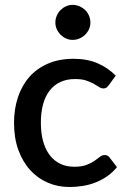

<svg xmlns="http://www.w3.org/2000/svg" viewBox="-20 -759 520 787"><path d="M426 -410 454.5 -449C432.5 -471 407.4 -488 379.2 -500C351.1 -512 318.5 -518 281.5 -518C241.8 -518 206.8 -511.4 176.5 -498.2C146.2 -485.1 120.8 -466.8 100.2 -443.5C79.8 -420.2 64.2 -392.4 53.5 -360.2C42.8 -328.1 37.5 -293.2 37.5 -255.5C37.5 -213.8 43.4 -176.8 55.2 -144.3C67.1 -111.8 83.2 -84.3 103.8 -61.8C124.2 -39.3 148.2 -22.1 175.8 -10.3C203.2 1.6 232.8 7.5 264.5 7.5C282.8 7.5 301 6.1 319 3.2C337 0.4 354.3 -4.3 371 -10.8C387.7 -17.3 403.5 -25.7 418.5 -36C433.5 -46.3 447.2 -59 459.5 -74L429 -113.5C424.3 -120.2 417.7 -123.5 409 -123.5C402 -123.5 395.4 -121 389.3 -116C383.1 -111 375.7 -105.5 367 -99.5C358.3 -93.5 347.5 -88 334.5 -83C321.5 -78 304.7 -75.5 284 -75.5C263 -75.5 244.1 -79.5 227.3 -87.5C210.4 -95.5 196.1 -107.2 184.3 -122.5C172.4 -137.8 163.3 -156.7 157 -179C150.7 -201.3 147.5 -226.8 147.5 -255.5C147.5 -283.2 150.4 -308.1 156.2 -330.3C162.1 -352.4 170.9 -371.3 182.8 -386.8C194.6 -402.3 209.3 -414.2 226.8 -422.5C244.3 -430.8 264.7 -435 288 -435C306 -435 321 -433 333 -429C345 -425 355.3 -420.6 363.8 -415.8C372.3 -410.9 379.6 -406.5 385.8 -402.5C391.9 -398.5 397.8 -396.5 403.5 -396.5C409.2 -396.5 413.5 -397.7 416.5 -400C419.5 -402.3 422.7 -405.7 426 -410ZM350.5 -666.5C350.5 -676.5 348.6 -685.9 344.8 -694.8C340.9 -703.6 335.7 -711.3 329 -717.8C322.3 -724.3 314.6 -729.4 305.8 -733.3C296.9 -737.1 287.7 -739 278 -739C268.3 -739 259.2 -737.1 250.8 -733.3C242.2 -729.4 234.8 -724.3 228.2 -717.8C221.8 -711.3 216.6 -703.6 212.8 -694.8C208.9 -685.9 207 -676.5 207 -666.5C207 -656.8 208.9 -647.8 212.8 -639.3C216.6 -630.8 221.8 -623.3 228.2 -616.8C234.8 -610.3 242.2 -605.1 250.8 -601.3C259.2 -597.4 268.3 -595.5 278 -595.5C287.7 -595.5 296.9 -597.4 305.8 -601.3C314.6 -605.1 322.3 -610.3 329 -616.8C335.7 -623.3 340.9 -630.8 344.8 -639.3C348.6 -647.8 350.5 -656.8 350.5 -666.5Z"/></svg>

Font: Lato Semibold
Style: Regular
Weight: 600
Designer: Lukasz Dziedzic
Foundry: tyPoland Lukasz Dziedzic
Version: Version 2.006; 2014-01-15